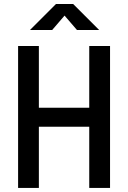

<svg xmlns="http://www.w3.org/2000/svg" viewBox="-20 -918 626 938"><path d="M416 0H517.6V-693.4H416V-391.6H169.9V-693.4H68.4V0H169.9V-298.8H416ZM126.5 -771.5H234.9L295.4 -841.8L356 -771.5H464.4L337.4 -898.4H253.4Z"/></svg>

Font: Cascadia Code PL
Style: Regular
Weight: 400
Monospace: yes
Designer: Aaron Bell
Foundry: Saja Typeworks
Version: Version 2404.023